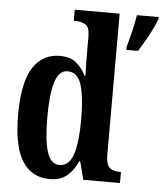

<svg xmlns="http://www.w3.org/2000/svg" viewBox="-54 -808 736 865"><g transform="rotate(5 314.0 -375.0)"><path d="M202 10Q122 10 79 -56.5Q36 -123 36 -267Q36 -412 79 -479.5Q122 -547 201 -547Q247 -547 274 -525Q301 -503 319 -468H323Q322 -491 321.5 -520Q321 -549 321 -578V-646Q321 -688 301.5 -699Q282 -710 256 -710H249V-760H452V-125Q452 -79 467.5 -64.5Q483 -50 513 -50H520V0H354L333 -82H329Q310 -39 280 -14.5Q250 10 202 10ZM241 -57Q285 -57 303 -112.5Q321 -168 321 -268Q321 -371 304 -426Q287 -481 241 -481Q202 -481 185 -426Q168 -371 168 -267Q168 -162 185 -109.5Q202 -57 241 -57ZM496 -613Q505 -644 515 -685Q525 -726 530 -760H628V-750Q620 -729 607 -702Q594 -675 578 -648Q562 -621 549 -600H496Z"/></g></svg>

Font: Noto Serif Hebrew ExtraCondensed
Style: Bold
Weight: 700
Width: 2
Designer: Monotype Design Team
Foundry: Monotype Imaging Inc.
Version: Version 2.004; ttfautohint (v1.8.4.7-5d5b)